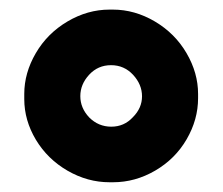

<svg xmlns="http://www.w3.org/2000/svg" viewBox="-20 -744 462 398"><path d="M213.9 -724.1Q259.3 -724.1 301 -699.5Q342.8 -674.8 366.7 -633.8Q390.6 -592.8 390.6 -549.3Q390.6 -546.4 390.6 -544.2Q390.6 -542 390.6 -540.5Q390.6 -496.1 366.9 -455.3Q343.3 -414.6 301.8 -390.4Q260.3 -366.2 214.4 -366.2Q212.4 -366.2 210.4 -366.2Q208.5 -366.2 207 -366.2Q161.6 -366.2 120.1 -390.1Q78.6 -414.1 54.4 -454.3Q30.3 -494.6 30.3 -538.6Q30.3 -541.5 30.3 -543.9Q30.3 -546.4 30.3 -549.3Q30.3 -592.8 54.2 -633.8Q78.1 -674.8 119.9 -699.5Q161.6 -724.1 207 -724.1Q208.5 -724.1 210.4 -724.1Q212.4 -724.1 213.9 -724.1ZM165 -500.5Q184.1 -481.4 210.7 -481.4Q237.3 -481.4 255.4 -501Q274.4 -520 274.4 -544.4Q274.4 -568.8 255.9 -588.9Q237.3 -608.9 210.2 -608.9Q183.1 -608.9 164.8 -589.1Q146.5 -569.3 146.5 -544.7Q146.5 -520 165 -500.5Z"/></svg>

Font: Open Sans Hebrew Extra Bold
Style: Regular
Weight: 800
Foundry: Ascender Corporation, Yanek Iontef
Version: Version 2.001;PS 002.001;hotconv 1.0.70;makeotf.lib2.5.58329